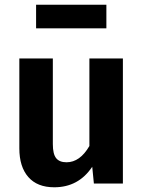

<svg xmlns="http://www.w3.org/2000/svg" viewBox="-20 -778 610 814"><path d="M431 -658H133V-758H431ZM501 -530V0H378L371 -71Q313 16 210 16Q138 16 100 -27.5Q62 -71 62 -149V-530H204V-167Q204 -125 218 -107.5Q232 -90 262 -90Q319 -90 359 -159V-530Z"/></svg>

Font: FiraGO SemiBold
Style: Regular
Weight: 600
Designer: bBox Type
Foundry: bBox Type GmbH
Version: Version 1.001;PS 001.001;hotconv 1.0.88;makeotf.lib2.5.64775